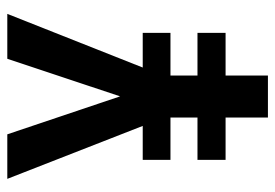

<svg xmlns="http://www.w3.org/2000/svg" viewBox="-134 -620 754 526"><g transform="rotate(-90 243.0 -357.0)"><path d="M242 -405 138 -714H16L161 -343H68V-267H184V-193H68V-116H184V0H299V-116H416V-193H299V-267H416V-343H321L468 -714H345Z"/></g></svg>

Font: Noto Sans Tamil Condensed SemiBold
Style: Regular
Weight: 600
Width: 3
Designer: Jelle Bosma - Monotype Design Team
Foundry: Monotype Imaging Inc.
Version: Version 2.004